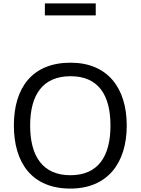

<svg xmlns="http://www.w3.org/2000/svg" viewBox="-20 -1091 821 1121"><path d="M242 -1001H539V-1071H242ZM720 -358C720 -580 606 -725 392 -725C168 -725 61 -578 61 -359C61 -138 168 10 391 10C606 10 720 -137 720 -358ZM156 -358C156 -538 230 -646 392 -646C553 -646 625 -538 625 -358C625 -178 553 -68 391 -68C230 -68 156 -178 156 -358Z"/></svg>

Font: Noto Sans Caucasian Albanian
Style: Regular
Weight: 400
Designer: Monotype Design Team
Foundry: Monotype Imaging Inc.
Version: Version 2.005